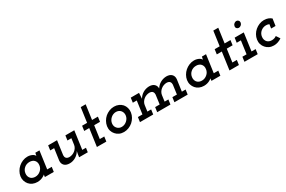

<svg xmlns="http://www.w3.org/2000/svg" viewBox="109 -1699 4160 2788"><g transform="rotate(-30 2189.0 -305.0)"><path d="M62 -187Q56 -147 67 -111.5Q78 -76 101 -49Q124 -22 159 -6.5Q194 9 236 9Q265 9 289 2.5Q313 -4 330 -13Q347 -21 357 -29Q367 -37 369 -40Q368 -35 367.5 -31Q367 -27 366 -20L364 0H513L524 -79H448L489 -375H420Q418 -363 415 -351Q412 -339 410 -328Q410 -331 401.5 -341.5Q393 -352 377 -362Q361 -371 339.5 -377.5Q318 -384 291 -384Q249 -384 210 -368Q171 -352 140 -325Q109 -298 88.5 -262Q68 -226 62 -187ZM146 -188Q149 -213 160.5 -234Q172 -255 190 -270Q208 -286 230.5 -294Q253 -302 279 -302Q304 -302 324.5 -294Q345 -286 358 -271Q372 -256 378 -234.5Q384 -213 380 -187Q377 -163 365.5 -142Q354 -121 336 -106Q318 -90 295.5 -81Q273 -72 247 -72Q225 -72 207 -78.5Q189 -85 176 -96Q158 -112 150 -136Q142 -160 146 -188Z M938 0H1083L1093 -70H1031L1073 -375H924L913 -296H979L965 -193Q961 -167 947 -145Q933 -123 913 -107Q893 -91 868 -82Q843 -73 817 -73Q779 -75 764.5 -94.5Q750 -114 752 -141L784 -375H635L624 -296H690L663 -103Q658 -53 688 -22Q718 9 777 9Q831 9 879 -19.5Q927 -48 954 -96L945 -51Z M1322 -619 1288 -375H1204L1193 -294H1277L1236 0H1394L1405 -79H1330L1360 -294H1458L1469 -375H1371L1405 -619Z M1514.1 -188Q1508 -147 1519 -111.4Q1530 -75.9 1554 -49.4Q1577 -22 1611 -6.5Q1645 9 1687.3 9Q1728.6 9 1767.8 -6.5Q1807 -22 1838 -49Q1868 -76 1888.4 -111.3Q1908.9 -146.6 1915 -188Q1921 -228 1910.5 -264Q1900 -300 1877 -327Q1853.5 -353 1818.7 -368.5Q1784 -384 1742.5 -384Q1699.9 -384 1661.5 -368.5Q1623.1 -353 1592 -327Q1561.3 -300 1540.8 -264Q1520.3 -228 1514.1 -188ZM1597.2 -187.3Q1600.4 -210.9 1612.2 -232Q1624.1 -253.1 1642 -269.1Q1659.9 -285.1 1682 -294.1Q1704 -303 1728.3 -303Q1752 -303 1772.1 -294Q1792.2 -285.1 1805.6 -269Q1819 -253 1825 -232Q1831 -211 1827.8 -187.3Q1824.7 -163 1812.7 -142.2Q1800.7 -121.4 1783 -106Q1765.1 -90 1742.5 -81Q1719.8 -72 1696.2 -72Q1672 -72 1652.7 -81Q1633.3 -90 1620 -106Q1606 -121.4 1600 -142.2Q1594 -163 1597.2 -187.3Z M2547 -79 2536 0H2758L2769 -79H2706L2733 -272Q2738 -322 2708 -353Q2678 -384 2619 -384Q2564 -382 2518.5 -356Q2473 -330 2444 -284Q2445 -329 2415 -356.5Q2385 -384 2330 -384Q2273 -382 2227 -354.5Q2181 -327 2153 -279Q2155 -303 2155.5 -322.5Q2156 -342 2158 -366L2159 -375H2020L2009 -296H2075L2045 -79H1969L1958 0H2180L2191 -79H2128L2142 -182Q2146 -208 2160 -230Q2174 -252 2194 -268Q2214 -284 2239 -293Q2264 -302 2290 -302Q2328 -300 2342.5 -280.5Q2357 -261 2355 -234L2334 -79H2258L2247 0H2469L2480 -79H2417L2431 -182Q2435 -208 2449 -230Q2463 -252 2483 -268Q2503 -284 2528 -293Q2553 -302 2579 -302Q2617 -300 2631.5 -280.5Q2646 -261 2644 -234L2623 -79Z M2855 -187Q2849 -147 2860 -111.5Q2871 -76 2894 -49Q2917 -22 2952 -6.5Q2987 9 3029 9Q3058 9 3082 2.5Q3106 -4 3123 -13Q3140 -21 3150 -29Q3160 -37 3162 -40Q3161 -35 3160.5 -31Q3160 -27 3159 -20L3157 0H3306L3317 -79H3241L3282 -375H3213Q3211 -363 3208 -351Q3205 -339 3203 -328Q3203 -331 3194.5 -341.5Q3186 -352 3170 -362Q3154 -371 3132.5 -377.5Q3111 -384 3084 -384Q3042 -384 3003 -368Q2964 -352 2933 -325Q2902 -298 2881.5 -262Q2861 -226 2855 -187ZM2939 -188Q2942 -213 2953.5 -234Q2965 -255 2983 -270Q3001 -286 3023.5 -294Q3046 -302 3072 -302Q3097 -302 3117.5 -294Q3138 -286 3151 -271Q3165 -256 3171 -234.5Q3177 -213 3173 -187Q3170 -163 3158.5 -142Q3147 -121 3129 -106Q3111 -90 3088.5 -81Q3066 -72 3040 -72Q3018 -72 3000 -78.5Q2982 -85 2969 -96Q2951 -112 2943 -136Q2935 -160 2939 -188Z M3545 -619 3511 -375H3427L3416 -294H3500L3459 0H3617L3628 -79H3553L3583 -294H3681L3692 -375H3594L3628 -619Z M3721 -79 3710 0H3932L3943 -79H3874L3915 -375H3762L3751 -296H3821L3791 -79ZM3844 -520Q3840 -497 3854 -482.5Q3868 -468 3888 -468Q3907 -468 3925 -482.5Q3943 -497 3947 -520Q3950 -543 3936 -558Q3922 -573 3903 -573Q3883 -573 3865 -558Q3847 -543 3844 -520Z M4333 -34 4291 -97Q4274 -84 4254.5 -78Q4235 -72 4213 -72Q4189.9 -72 4171.3 -78.9Q4152.8 -85.7 4140 -98Q4123 -114 4115.5 -137.5Q4108 -161 4112 -188Q4115 -213 4126.5 -234Q4138 -255 4156.1 -270.4Q4174.3 -285.8 4196.6 -294.4Q4219 -303 4245 -303Q4259 -303 4272 -300.5Q4285 -298 4297 -292L4287 -225H4361L4378 -341Q4355.5 -361 4324.7 -372.5Q4294 -384 4257 -384Q4214.6 -384 4176.3 -368.3Q4138.1 -352.6 4107 -326.3Q4076 -300 4055.6 -264Q4035.2 -228 4029.1 -188Q4023 -147 4034 -111.4Q4045 -75.9 4069 -49.4Q4092 -22 4125.9 -6.5Q4159.9 9 4202 9Q4238 9 4270.8 -2.5Q4303.7 -14 4333 -34Z"/></g></svg>

Font: Josefin Slab Thin
Style: Italic
Weight: 100
Italic angle: -12°
Designer: Santiago Orozco
Foundry: Typemade
Version: Version 2.000